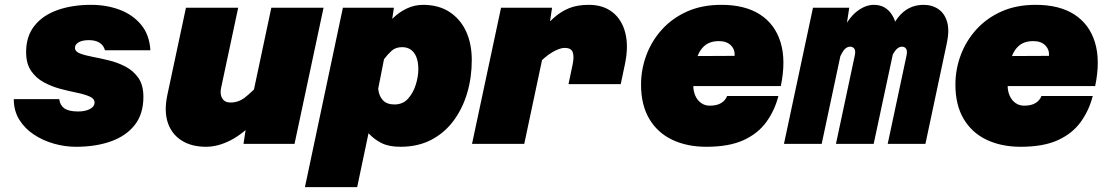

<svg xmlns="http://www.w3.org/2000/svg" viewBox="-20 -595 4590 794"><path d="M294 12Q248 12 202.5 -1Q157 -14 119.5 -39Q82 -64 59.5 -100.5Q37 -137 37 -185H225Q228 -160 246 -147Q264 -134 303 -134Q332 -134 351.5 -144Q371 -154 371 -171Q371 -187 350.5 -196Q330 -205 298 -211.5Q266 -218 230 -227.5Q194 -237 161.5 -254.5Q129 -272 108.5 -302Q88 -332 88 -380Q88 -445 122.5 -488.5Q157 -532 218 -553.5Q279 -575 357 -575Q420 -575 474 -555Q528 -535 563 -493.5Q598 -452 602 -387H414Q409 -407 392 -418Q375 -429 348 -429Q320 -429 305 -420Q290 -411 290 -397Q290 -382 310.5 -374Q331 -366 363 -360Q395 -354 431.5 -345Q468 -336 500 -319Q532 -302 552.5 -272.5Q573 -243 573 -194Q573 -124 537.5 -78.5Q502 -33 439 -10.5Q376 12 294 12Z M965 -563 894 -230Q889 -204 899.5 -187.5Q910 -171 933 -171Q966 -171 992.5 -191.5Q1019 -212 1060 -255L1041 -100Q985 -41 933 -14.5Q881 12 832 12Q772 12 731 -14Q690 -40 674 -87.5Q658 -135 672 -202L749 -563ZM1318 -563 1198 0H987L998 -73L1102 -563Z M1729 -575Q1794 -575 1839 -545.5Q1884 -516 1907.5 -465Q1931 -414 1931 -347Q1931 -275 1912 -210.5Q1893 -146 1855.5 -95.5Q1818 -45 1763 -16.5Q1708 12 1636 12Q1588 12 1557.5 -3.5Q1527 -19 1504 -44L1457 179H1241L1398 -563H1609L1602 -517Q1629 -544 1661.5 -559.5Q1694 -575 1729 -575ZM1611 -163Q1646 -163 1667.5 -187Q1689 -211 1699.5 -245Q1710 -279 1710 -309Q1710 -338 1702 -358.5Q1694 -379 1679 -389.5Q1664 -400 1643 -400Q1616 -400 1599.5 -385Q1583 -370 1568 -350L1544 -228Q1547 -198 1563.5 -180.5Q1580 -163 1611 -163Z M2331 -247 2348 -328Q2355 -361 2348.5 -379Q2342 -397 2315 -397Q2295 -397 2264 -379Q2233 -361 2195 -320L2207 -462Q2242 -496 2270.5 -521.5Q2299 -547 2333 -561Q2367 -575 2415 -575Q2474 -575 2513 -544.5Q2552 -514 2566 -458.5Q2580 -403 2564 -328L2547 -247ZM1932 0 2052 -563H2263L2252 -490L2148 0Z M2901 12Q2821 12 2760 -17Q2699 -46 2665 -103.5Q2631 -161 2631 -245Q2631 -308 2653 -367Q2675 -426 2717.5 -473Q2760 -520 2821.5 -547.5Q2883 -575 2963 -575Q3061 -575 3123 -535Q3185 -495 3208 -420Q3231 -345 3209 -239H2786L2814 -363L3018 -364Q3020 -390 3002.5 -407.5Q2985 -425 2953 -425Q2913 -425 2890 -402.5Q2867 -380 2857 -339Q2847 -298 2847 -242Q2847 -218 2855.5 -199Q2864 -180 2879.5 -169Q2895 -158 2915 -158Q2945 -158 2962.5 -169Q2980 -180 2987 -198H3199Q3184 -139 3149.5 -91Q3115 -43 3055 -15.5Q2995 12 2901 12Z M3651 0 3729 -366Q3733 -385 3727 -393.5Q3721 -402 3710 -402Q3691 -402 3674.5 -374Q3658 -346 3631 -277L3642 -378Q3651 -467 3692.5 -521Q3734 -575 3799 -575Q3835 -575 3861 -557Q3887 -539 3897 -503.5Q3907 -468 3895 -414L3807 0ZM3222 0 3342 -563H3492L3477 -465L3378 0ZM3437 0 3515 -366Q3519 -385 3513 -393.5Q3507 -402 3496 -402Q3476 -402 3461.5 -375Q3447 -348 3420 -277L3445 -385Q3451 -443 3473.5 -485.5Q3496 -528 3528.5 -551.5Q3561 -575 3594 -575Q3644 -575 3670.5 -531Q3697 -487 3682 -416L3593 0Z M4201 12Q4121 12 4060 -17Q3999 -46 3965 -103.5Q3931 -161 3931 -245Q3931 -308 3953 -367Q3975 -426 4017.5 -473Q4060 -520 4121.5 -547.5Q4183 -575 4263 -575Q4361 -575 4423 -535Q4485 -495 4508 -420Q4531 -345 4509 -239H4086L4114 -363L4318 -364Q4320 -390 4302.5 -407.5Q4285 -425 4253 -425Q4213 -425 4190 -402.5Q4167 -380 4157 -339Q4147 -298 4147 -242Q4147 -218 4155.5 -199Q4164 -180 4179.5 -169Q4195 -158 4215 -158Q4245 -158 4262.5 -169Q4280 -180 4287 -198H4499Q4484 -139 4449.5 -91Q4415 -43 4355 -15.5Q4295 12 4201 12Z"/></svg>

Font: Azeret Mono Thin Black
Style: Italic
Weight: 900
Italic angle: -12°
Version: Version 1.002